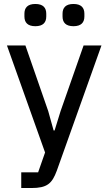

<svg xmlns="http://www.w3.org/2000/svg" viewBox="-20 -747 546 967"><path d="M158 -615C197 -615 213 -634 213 -664V-678C213 -708 197 -727 158 -727C119 -727 103 -708 103 -678V-664C103 -634 119 -615 158 -615ZM350 -615C389 -615 405 -634 405 -664V-678C405 -708 389 -727 350 -727C311 -727 295 -708 295 -678V-664C295 -634 311 -615 350 -615ZM285 -187 255 -90H250L223 -187L108 -518H15L207 21L172 121H87V200H138C217 200 242 178 266 113L491 -518H401Z"/></svg>

Font: IBM Plex Arabic Text
Style: Regular
Weight: 450
Designer: Mike Abbink, Paul van der Laan, Pieter van Rosmalen, Wael Morcos, Khajak Apelian
Foundry: Bold Monday
Version: Version 1.0